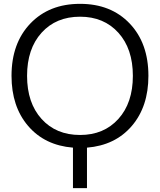

<svg xmlns="http://www.w3.org/2000/svg" viewBox="-20 -760 833 1000"><path d="M40 -365Q40 -535 138 -637.5Q236 -740 397 -740Q558 -740 655.5 -637.5Q753 -535 753 -365Q753 -205 666.5 -104Q580 -3 433 9V220H360V9Q213 -3 126.5 -104Q40 -205 40 -365ZM397 -57Q521 -57 596.5 -140.5Q672 -224 672 -365Q672 -506 596.5 -589.5Q521 -673 397 -673Q272 -673 196.5 -589.5Q121 -506 121 -365Q121 -224 196.5 -140.5Q272 -57 397 -57Z"/></svg>

Font: Mplus 1p
Style: Regular
Weight: 400
Version: Version 1.061